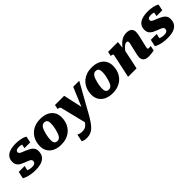

<svg xmlns="http://www.w3.org/2000/svg" viewBox="240 -1789 3267 3267"><g transform="rotate(-45 1873.5 -155.5)"><path d="M255 11Q195 11 145 2Q95 -7 58.5 -20.5Q22 -34 3 -46L31 -172H173L143 -45Q123 -51 114.5 -64Q106 -77 106.5 -91Q107 -105 114 -114Q126 -104 145.5 -93.5Q165 -83 192.5 -76Q220 -69 254 -69Q281 -69 299.5 -76Q318 -83 327.5 -96.5Q337 -110 337 -132Q337 -147 327 -158.5Q317 -170 300.5 -178.5Q284 -187 263.5 -194.5Q243 -202 223 -210Q186 -224 151.5 -242Q117 -260 95 -290Q73 -320 73 -371Q73 -430 102.5 -470Q132 -510 190.5 -530.5Q249 -551 335 -551Q388 -551 431.5 -543Q475 -535 505.5 -524Q536 -513 548 -502L524 -389H385L406 -490Q421 -491 430.5 -480.5Q440 -470 443 -457Q446 -444 438 -436Q428 -445 413.5 -453Q399 -461 378 -466Q357 -471 329 -471Q291 -471 272 -458Q253 -445 253 -420Q253 -402 268.5 -390.5Q284 -379 309 -369Q334 -359 363 -347Q402 -331 438 -312Q474 -293 497.5 -263Q521 -233 521 -184Q521 -118 490.5 -74.5Q460 -31 401 -10Q342 11 255 11Z M982 -229Q989 -255 993.5 -280Q998 -305 1000 -328Q1002 -351 1002 -371Q1002 -400 995 -420Q988 -440 972 -450.5Q956 -461 928 -461Q905 -461 887.5 -449Q870 -437 856.5 -415.5Q843 -394 834 -366.5Q825 -339 817 -309Q811 -283 806 -258Q801 -233 799 -210Q797 -187 797 -167Q797 -139 804 -118.5Q811 -98 827.5 -87.5Q844 -77 871 -77Q894 -77 911.5 -89Q929 -101 942 -122.5Q955 -144 964.5 -171.5Q974 -199 982 -229ZM594 -225Q594 -275 606.5 -323Q619 -371 645 -412Q671 -453 710.5 -484.5Q750 -516 804 -534Q858 -552 927 -552Q1011 -552 1073.5 -523.5Q1136 -495 1170.5 -441.5Q1205 -388 1205 -313Q1205 -263 1192.5 -215Q1180 -167 1154 -126Q1128 -85 1088.5 -53.5Q1049 -22 995 -4Q941 14 872 14Q789 14 726.5 -14.5Q664 -43 629 -96.5Q594 -150 594 -225Z M1436 75 1507 -7 1583 -127 1493 -541H1272L1255 -462L1265 -460Q1280 -458 1289.5 -454Q1299 -450 1304 -445Q1309 -440 1311 -432ZM1526 -104 1459 -37Q1442 0 1423.5 27.5Q1405 55 1385 73Q1365 91 1341 99.5Q1317 108 1287 108Q1245 108 1219.5 99Q1194 90 1185 85L1157 218Q1168 225 1194.5 233Q1221 241 1261 241Q1308 241 1346.5 227Q1385 213 1419 182.5Q1453 152 1488 102.5Q1523 53 1563 -17Q1588 -63 1615.5 -112Q1643 -161 1672 -213Q1701 -265 1731 -318.5Q1761 -372 1791 -425.5Q1821 -479 1850 -531L1851 -541H1711Q1687 -487 1664 -432Q1641 -377 1618.5 -322.5Q1596 -268 1572.5 -213.5Q1549 -159 1526 -104Z M2220 -229Q2227 -255 2231.5 -280Q2236 -305 2238 -328Q2240 -351 2240 -371Q2240 -400 2233 -420Q2226 -440 2210 -450.5Q2194 -461 2166 -461Q2143 -461 2125.5 -449Q2108 -437 2094.5 -415.5Q2081 -394 2072 -366.5Q2063 -339 2055 -309Q2049 -283 2044 -258Q2039 -233 2037 -210Q2035 -187 2035 -167Q2035 -139 2042 -118.5Q2049 -98 2065.5 -87.5Q2082 -77 2109 -77Q2132 -77 2149.5 -89Q2167 -101 2180 -122.5Q2193 -144 2202.5 -171.5Q2212 -199 2220 -229ZM1832 -225Q1832 -275 1844.5 -323Q1857 -371 1883 -412Q1909 -453 1948.5 -484.5Q1988 -516 2042 -534Q2096 -552 2165 -552Q2249 -552 2311.5 -523.5Q2374 -495 2408.5 -441.5Q2443 -388 2443 -313Q2443 -263 2430.5 -215Q2418 -167 2392 -126Q2366 -85 2326.5 -53.5Q2287 -22 2233 -4Q2179 14 2110 14Q2027 14 1964.5 -14.5Q1902 -43 1867 -96.5Q1832 -150 1832 -225Z M2490 0H2694L2779 -398L2771 -394L2786 -541H2550L2533 -462L2542 -460Q2556 -457 2566 -453.5Q2576 -450 2580.5 -445Q2585 -440 2583 -432ZM3085 -227 3112 -342Q3119 -373 3123 -399Q3127 -425 3127 -447Q3127 -495 3095 -523.5Q3063 -552 3000 -552Q2942 -552 2896 -528.5Q2850 -505 2811 -462.5Q2772 -420 2734 -363L2736 -301Q2763 -342 2789 -372.5Q2815 -403 2839 -420Q2863 -437 2885 -437Q2903 -437 2910.5 -429Q2918 -421 2918 -406Q2918 -395 2915.5 -380Q2913 -365 2907 -345L2882 -239Q2873 -200 2867.5 -174Q2862 -148 2859.5 -131Q2857 -114 2857 -99Q2857 -64 2872 -41Q2887 -18 2914.5 -6.5Q2942 5 2979 5Q3005 5 3029 3Q3053 1 3075 -2.5Q3097 -6 3115 -10L3134 -99Q3129 -99 3121.5 -98Q3114 -97 3105.5 -96Q3097 -95 3089 -95Q3075 -95 3068.5 -100Q3062 -105 3062 -118Q3062 -125 3064.5 -138.5Q3067 -152 3072.5 -174Q3078 -196 3085 -227Z M3433 11Q3373 11 3323 2Q3273 -7 3236.5 -20.5Q3200 -34 3181 -46L3209 -172H3351L3321 -45Q3301 -51 3292.5 -64Q3284 -77 3284.5 -91Q3285 -105 3292 -114Q3304 -104 3323.5 -93.5Q3343 -83 3370.5 -76Q3398 -69 3432 -69Q3459 -69 3477.5 -76Q3496 -83 3505.5 -96.5Q3515 -110 3515 -132Q3515 -147 3505 -158.5Q3495 -170 3478.5 -178.5Q3462 -187 3441.5 -194.5Q3421 -202 3401 -210Q3364 -224 3329.5 -242Q3295 -260 3273 -290Q3251 -320 3251 -371Q3251 -430 3280.5 -470Q3310 -510 3368.5 -530.5Q3427 -551 3513 -551Q3566 -551 3609.5 -543Q3653 -535 3683.5 -524Q3714 -513 3726 -502L3702 -389H3563L3584 -490Q3599 -491 3608.5 -480.5Q3618 -470 3621 -457Q3624 -444 3616 -436Q3606 -445 3591.5 -453Q3577 -461 3556 -466Q3535 -471 3507 -471Q3469 -471 3450 -458Q3431 -445 3431 -420Q3431 -402 3446.5 -390.5Q3462 -379 3487 -369Q3512 -359 3541 -347Q3580 -331 3616 -312Q3652 -293 3675.5 -263Q3699 -233 3699 -184Q3699 -118 3668.5 -74.5Q3638 -31 3579 -10Q3520 11 3433 11Z"/></g></svg>

Font: Roboto Serif ExtraBold
Style: Italic
Weight: 800
Italic angle: -10°
Version: Version 1.007